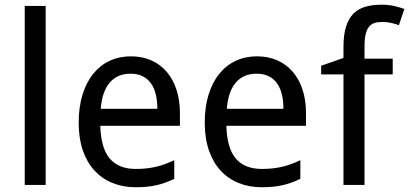

<svg xmlns="http://www.w3.org/2000/svg" viewBox="-20 -785 1736 815"><path d="M173.8 0H85V-759.8H173.8Z M555.7 9.8Q502 9.8 457.5 -8.3Q413.1 -26.4 381.1 -61Q349.1 -95.7 331.5 -147Q314 -198.2 314 -264.2Q314 -330.6 330.1 -382.8Q346.2 -435.1 375.5 -471.4Q404.8 -507.8 445.6 -526.9Q486.3 -545.9 535.6 -545.9Q584 -545.9 622.6 -528.6Q661.1 -511.2 688 -479.7Q714.8 -448.2 729.2 -404.1Q743.7 -359.9 743.7 -306.2V-251H405.8Q408.2 -156.7 445.6 -112.3Q482.9 -67.9 556.6 -67.9Q581.5 -67.9 602.8 -70.3Q624 -72.8 643.8 -77.4Q663.6 -82 682.1 -89.1Q700.7 -96.2 719.7 -105V-25.9Q700.2 -16.6 681.4 -9.8Q662.6 -2.9 642.8 1.5Q623 5.9 601.8 7.8Q580.6 9.8 555.7 9.8ZM533.7 -472.2Q478 -472.2 445.6 -434.1Q413.1 -396 407.7 -323.2H647.9Q647.9 -356.4 641.4 -384Q634.8 -411.6 620.8 -431.2Q606.9 -450.7 585.4 -461.4Q564 -472.2 533.7 -472.2Z M1090.8 9.8Q1037.1 9.8 992.7 -8.3Q948.2 -26.4 916.3 -61Q884.3 -95.7 866.7 -147Q849.1 -198.2 849.1 -264.2Q849.1 -330.6 865.2 -382.8Q881.3 -435.1 910.6 -471.4Q939.9 -507.8 980.7 -526.9Q1021.5 -545.9 1070.8 -545.9Q1119.1 -545.9 1157.7 -528.6Q1196.3 -511.2 1223.1 -479.7Q1250 -448.2 1264.4 -404.1Q1278.8 -359.9 1278.8 -306.2V-251H940.9Q943.4 -156.7 980.7 -112.3Q1018.1 -67.9 1091.8 -67.9Q1116.7 -67.9 1137.9 -70.3Q1159.2 -72.8 1179 -77.4Q1198.7 -82 1217.3 -89.1Q1235.8 -96.2 1254.9 -105V-25.9Q1235.4 -16.6 1216.6 -9.8Q1197.8 -2.9 1178 1.5Q1158.2 5.9 1137 7.8Q1115.7 9.8 1090.8 9.8ZM1068.8 -472.2Q1013.2 -472.2 980.7 -434.1Q948.2 -396 942.9 -323.2H1183.1Q1183.1 -356.4 1176.5 -384Q1169.9 -411.6 1156 -431.2Q1142.1 -450.7 1120.6 -461.4Q1099.1 -472.2 1068.8 -472.2Z M1647 -469.2H1527.3V0H1438V-469.2H1343.3V-505.9L1438 -539.1V-585.9Q1438 -638.2 1449 -672.6Q1460 -707 1480.7 -727.5Q1501.5 -748 1531.7 -756.6Q1562 -765.1 1600.1 -765.1Q1628.9 -765.1 1653.1 -759.5Q1677.2 -753.9 1696.3 -747.1L1673.3 -678.2Q1658.2 -683.6 1640.4 -687.7Q1622.6 -691.9 1603 -691.9Q1583.5 -691.9 1569.3 -687.3Q1555.2 -682.6 1545.9 -670.9Q1536.6 -659.2 1532 -638.9Q1527.3 -618.7 1527.3 -586.9V-536.1H1647Z"/></svg>

Font: Puppies Kittens
Style: Regular
Weight: 400
Foundry: Ascender Corporation and Peter Mawhorter
Version: Version 0.1